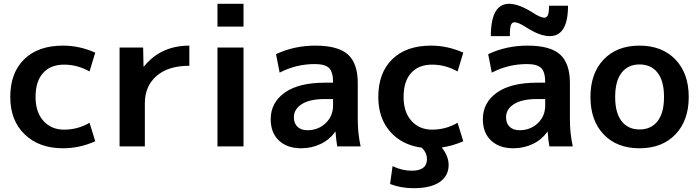

<svg xmlns="http://www.w3.org/2000/svg" viewBox="-20 -770 3677 1010"><path d="M451 -124 481 -27Q399 10 311 10Q186 10 110 -63Q34 -136 34 -260Q34 -387 107.5 -458.5Q181 -530 311 -530Q399 -530 481 -493L451 -394Q388 -430 317 -430Q246 -430 206.5 -386Q167 -342 167 -260Q167 -180 208.5 -134Q250 -88 317 -88Q389 -88 451 -124Z M609 -520H733L735 -420H737Q826 -530 976 -530V-424Q865 -424 803.5 -370.5Q742 -317 742 -227V0H609Z M1124 -630V-750H1261V-630ZM1124 0V-520H1261V0Z M1639 -530Q1758 -530 1810 -483.5Q1862 -437 1862 -333V-140Q1862 -69 1877 0H1754Q1748 -33 1745 -77H1743Q1715 -36 1667.5 -13Q1620 10 1564 10Q1491 10 1447.5 -30.5Q1404 -71 1404 -143Q1404 -230 1477.5 -282.5Q1551 -335 1689 -335H1732V-338Q1732 -391 1711 -412Q1690 -433 1636 -433Q1538 -433 1451 -388L1432 -485Q1527 -530 1639 -530ZM1526 -153Q1526 -121 1545 -103Q1564 -85 1597 -85Q1654 -85 1693 -122Q1732 -159 1732 -215V-249H1689Q1610 -249 1568 -222.5Q1526 -196 1526 -153Z M2387 -124 2417 -27Q2363 -3 2304 6Q2340 52 2340 98Q2340 155 2293 187.5Q2246 220 2155 220Q2089 220 2032 198L2045 104Q2095 128 2146 128Q2226 128 2226 67Q2226 34 2199 7Q2094 -7 2032 -78Q1970 -149 1970 -260Q1970 -387 2043.5 -458.5Q2117 -530 2247 -530Q2335 -530 2417 -493L2387 -394Q2324 -430 2253 -430Q2182 -430 2142.5 -386Q2103 -342 2103 -260Q2103 -180 2144.5 -134Q2186 -88 2253 -88Q2325 -88 2387 -124Z M2780 -705Q2823 -677 2843 -677Q2856 -677 2862 -690Q2868 -703 2868 -740H2968Q2968 -580 2872 -580Q2820 -580 2750 -625Q2707 -653 2687 -653Q2673 -653 2667.5 -638Q2662 -623 2662 -580H2562Q2562 -750 2658 -750Q2708 -750 2780 -705ZM2755 -530Q2874 -530 2926 -483.5Q2978 -437 2978 -333V-140Q2978 -69 2993 0H2870Q2864 -33 2861 -77H2859Q2831 -36 2783.5 -13Q2736 10 2680 10Q2607 10 2563.5 -30.5Q2520 -71 2520 -143Q2520 -230 2593.5 -282.5Q2667 -335 2805 -335H2848V-338Q2848 -391 2827 -412Q2806 -433 2752 -433Q2654 -433 2567 -388L2548 -485Q2643 -530 2755 -530ZM2642 -153Q2642 -121 2661 -103Q2680 -85 2713 -85Q2770 -85 2809 -122Q2848 -159 2848 -215V-249H2805Q2726 -249 2684 -222.5Q2642 -196 2642 -153Z M3155.5 -457Q3225 -530 3344 -530Q3463 -530 3533 -457Q3603 -384 3603 -260Q3603 -136 3533 -63Q3463 10 3344 10Q3225 10 3155.5 -63Q3086 -136 3086 -260Q3086 -384 3155.5 -457ZM3344 -89Q3405 -89 3439 -132.5Q3473 -176 3473 -260Q3473 -344 3439 -387.5Q3405 -431 3344 -431Q3284 -431 3250 -387.5Q3216 -344 3216 -260Q3216 -176 3250 -132.5Q3284 -89 3344 -89Z"/></svg>

Font: M PLUS 1p
Style: Bold
Weight: 700
Version: Version 1.062